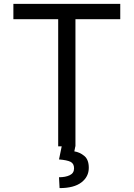

<svg xmlns="http://www.w3.org/2000/svg" viewBox="-20 -747 682 980"><path d="M48.3 -649.1V-727.3H593.8V-649.1H365.1V0H277V-649.1ZM295.5 -2.8H365.1L359.4 25.6Q387.1 29.8 410.2 48.8Q433.2 67.8 433.2 109.4Q433.2 155.2 395.4 184.1Q357.6 213.1 284.1 213.1L281.2 157.7Q314.3 157.7 336.1 147.2Q358 136.7 358 112.2Q358 87.7 339.8 78.8Q321.7 70 281.2 66.8Z"/></svg>

Font: Inter Alia
Style: Regular
Weight: 400
Designer: Rasmus Andersson (Latin, Greek, Cyrillic etc.) and Evan from Shavian.info (Shavian, old style figures)
Foundry: Shavian.info
Version: Version 0.001;git-37ab20767